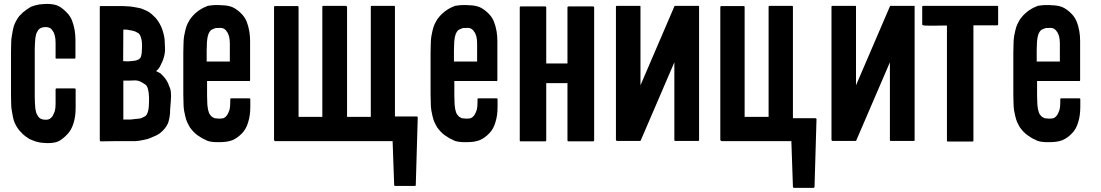

<svg xmlns="http://www.w3.org/2000/svg" viewBox="-20 -709 5524 963"><path d="M258.8 -420.9Q258.8 -445.3 258.8 -494.1Q258.8 -504.9 257.8 -513.7Q256.8 -523.4 254.9 -530.3Q252 -538.1 250 -544.9Q247.1 -550.8 243.2 -555.7Q240.2 -560.5 237.3 -563.5Q233.4 -567.4 228.5 -569.3Q223.6 -571.3 219.7 -572.3Q214.8 -573.2 210.9 -573.2Q203.1 -573.2 196.3 -572.3Q189.5 -570.3 184.6 -568.4Q179.7 -566.4 174.8 -561.5Q170.9 -557.6 168 -551.8Q164.1 -545.9 161.1 -537.1Q159.2 -528.3 157.2 -517.6Q156.2 -505.9 155.3 -492.2Q154.3 -477.5 154.3 -461.9Q154.3 -381.8 154.3 -222.7Q154.3 -205.1 155.3 -191.4Q156.2 -176.8 157.2 -165Q159.2 -154.3 161.1 -145.5Q164.1 -136.7 168 -130.9Q170.9 -124 175.8 -120.1Q179.7 -115.2 184.6 -113.3Q189.5 -111.3 196.3 -109.4Q203.1 -108.4 210.9 -108.4Q214.8 -108.4 219.7 -109.4Q223.6 -110.4 228.5 -112.3Q232.4 -114.3 236.3 -118.2Q240.2 -122.1 243.2 -126Q246.1 -130.9 249 -137.7Q252 -143.6 254.9 -151.4Q256.8 -159.2 257.8 -168Q258.8 -177.7 258.8 -188.5Q258.8 -212.9 258.8 -260.7Q258.8 -262.7 259.8 -263.7Q261.7 -265.6 263.7 -265.6Q293.9 -265.6 354.5 -265.6Q356.4 -265.6 358.4 -263.7Q359.4 -262.7 359.4 -260.7Q359.4 -230.5 359.4 -169.9Q359.4 -124 348.6 -90.8Q338.9 -57.6 317.4 -35.2Q295.9 -12.7 276.4 -2Q256.8 8.8 218.8 8.8Q210 8.8 200.2 7.8Q190.4 6.8 180.7 5.9Q170.9 3.9 160.2 1Q150.4 -2 139.6 -6.8Q133.8 -8.8 127.9 -11.7Q123 -15.6 116.2 -19.5Q111.3 -22.5 106.4 -26.4Q100.6 -31.2 95.7 -35.2Q86.9 -43.9 77.1 -54.7Q68.4 -65.4 60.5 -79.1Q52.7 -93.8 48.8 -106.4Q44.9 -119.1 40 -149.4Q36.1 -167 36.1 -187.5Q35.2 -207 35.2 -230.5Q35.2 -231.4 35.2 -233.4Q35.2 -234.4 35.2 -234.4Q35.2 -234.4 35.2 -234.4Q35.2 -303.7 35.2 -443.4Q35.2 -444.3 35.2 -444.3Q35.2 -444.3 35.2 -444.3Q35.2 -446.3 35.2 -449.2Q35.2 -473.6 36.1 -494.1Q36.1 -514.6 40 -532.2Q44.9 -563.5 48.8 -576.2Q52.7 -588.9 60.5 -603.5Q68.4 -618.2 77.1 -628.9Q86.9 -639.6 95.7 -647.5Q105.5 -655.3 115.2 -662.1Q125 -668.9 134.8 -674.8Q144.5 -678.7 154.3 -681.6Q165 -684.6 175.8 -686.5Q186.5 -687.5 197.3 -688.5Q209 -689.5 217.8 -689.5Q255.9 -688.5 275.4 -677.7Q294.9 -667 316.4 -644.5Q331.1 -629.9 340.8 -607.4Q349.6 -585 354.5 -557.6Q356.4 -545.9 357.4 -533.2Q358.4 -521.5 358.4 -509.8Q358.4 -479.5 358.4 -420.9Q358.4 -418 357.4 -417Q355.5 -415 353.5 -415Q323.2 -415 262.7 -415Q260.7 -415 258.8 -417Q257.8 -418 258.8 -420.9Z M833 -154.3Q833 -154.3 833 -142.6Q832 -131.8 831.1 -127Q831.1 -122.1 826.2 -102.5Q822.3 -84 804.7 -62.5Q794.9 -50.8 781.2 -40Q767.6 -30.3 747.1 -22.5Q732.4 -15.6 719.7 -11.7Q706.1 -7.8 676.8 -2.9Q658.2 0 637.7 -1Q616.2 -1 593.8 -1Q579.1 -1 549.8 -1Q528.3 -1 485.4 0Q483.4 0 481.4 -2Q480.5 -4.9 480.5 -6.8Q480.5 -90.8 480.5 -257.8Q480.5 -397.5 480.5 -674.8Q480.5 -677.7 481.4 -677.7Q482.4 -678.7 484.4 -678.7Q520.5 -678.7 593.8 -678.7Q593.8 -678.7 614.3 -677.7Q634.8 -676.8 645.5 -674.8Q675.8 -669.9 689.5 -666Q702.1 -661.1 716.8 -654.3Q730.5 -647.5 741.2 -637.7Q752 -627.9 760.7 -619.1Q781.2 -594.7 792 -566.4Q802.7 -537.1 805.7 -510.7Q805.7 -510.7 807.6 -467.8Q809.6 -424.8 782.2 -375Q778.3 -368.2 774.4 -363.3Q769.5 -359.4 762.7 -352.5Q772.5 -347.7 778.3 -344.7Q785.2 -341.8 789.1 -336.9Q798.8 -328.1 808.6 -315.4Q817.4 -303.7 823.2 -291Q825.2 -286.1 829.1 -275.4Q837.9 -259.8 837.9 -227.5Q837.9 -216.8 836.9 -205.1Q833 -154.3 833 -154.3ZM597.7 -402.3Q607.4 -402.3 618.2 -401.4Q622.1 -401.4 625 -401.4Q630.9 -401.4 635.7 -402.3Q646.5 -403.3 654.3 -404.3Q663.1 -405.3 668.9 -408.2Q674.8 -410.2 679.7 -414.1Q685.5 -418.9 687.5 -426.8Q692.4 -443.4 692.4 -477.5Q692.4 -479.5 692.4 -481.4Q692.4 -513.7 681.6 -534.2Q678.7 -538.1 674.8 -542Q670.9 -544.9 664.1 -547.9Q658.2 -551.8 649.4 -553.7Q640.6 -556.6 630.9 -557.6Q624 -559.6 615.2 -560.5Q607.4 -560.5 598.6 -560.5Q597.7 -507.8 597.7 -402.3ZM727.5 -220.7Q725.6 -272.5 710 -284.2Q693.4 -295.9 679.7 -301.8Q669.9 -305.7 658.2 -305.7Q657.2 -305.7 656.2 -305.7Q642.6 -304.7 626 -304.7Q617.2 -304.7 598.6 -304.7Q598.6 -239.3 598.6 -109.4Q600.6 -109.4 604.5 -109.4Q621.1 -109.4 634.8 -109.4Q649.4 -110.4 660.2 -112.3Q671.9 -113.3 679.7 -114.3Q688.5 -115.2 694.3 -119.1Q700.2 -122.1 708 -126Q716.8 -130.9 722.7 -151.4Q725.6 -162.1 726.6 -178.7Q727.5 -188.5 727.5 -201.2Q727.5 -210 727.5 -220.7Z M1229.5 -302.7Q1159.2 -302.7 1018.6 -302.7Q1018.6 -278.3 1018.6 -228.5Q1018.6 -211.9 1019.5 -197.3Q1019.5 -183.6 1021.5 -171.9Q1022.5 -161.1 1025.4 -152.3Q1027.3 -143.6 1031.2 -136.7Q1035.2 -130.9 1039.1 -127Q1043 -122.1 1048.8 -120.1Q1051.8 -118.2 1055.7 -116.2Q1059.6 -115.2 1064.5 -115.2Q1066.4 -114.3 1075.2 -114.3Q1083 -114.3 1086.9 -114.3Q1090.8 -114.3 1095.7 -115.2Q1099.6 -115.2 1104.5 -118.2Q1108.4 -120.1 1112.3 -124Q1116.2 -127.9 1119.1 -131.8Q1122.1 -136.7 1125 -142.6Q1127.9 -149.4 1130.9 -157.2Q1132.8 -164.1 1133.8 -173.8Q1134.8 -183.6 1134.8 -194.3Q1134.8 -199.2 1134.8 -210.9Q1134.8 -212.9 1135.7 -214.8Q1136.7 -215.8 1139.6 -215.8Q1169.9 -215.8 1230.5 -215.8Q1232.4 -215.8 1234.4 -214.8Q1235.4 -212.9 1235.4 -210.9Q1235.4 -198.2 1235.4 -173.8Q1235.4 -128.9 1224.6 -95.7Q1214.8 -61.5 1193.4 -40Q1170.9 -16.6 1145.5 -5.9Q1120.1 3.9 1084 3.9Q1081.1 3.9 1073.2 3.9Q1064.5 3.9 1061.5 3.9Q1054.7 2.9 1047.9 2.9Q1041 2 1034.2 1Q1027.3 0 1022.5 -2Q1017.6 -3.9 1013.7 -5.9Q1010.7 -7.8 1008.8 -8.8Q1006.8 -9.8 1003.9 -10.7Q997.1 -13.7 992.2 -16.6Q986.3 -20.5 980.5 -24.4Q975.6 -27.3 969.7 -31.2Q964.8 -35.2 959 -40Q950.2 -47.9 941.4 -58.6Q931.6 -69.3 924.8 -84Q917 -98.6 913.1 -111.3Q909.2 -124 903.3 -154.3Q900.4 -171.9 900.4 -192.4Q899.4 -212.9 899.4 -236.3Q899.4 -237.3 899.4 -239.3Q899.4 -239.3 899.4 -240.2Q899.4 -240.2 899.4 -240.2Q899.4 -305.7 899.4 -437.5Q899.4 -438.5 899.4 -438.5Q899.4 -438.5 899.4 -438.5Q899.4 -441.4 899.4 -445.3Q899.4 -467.8 900.4 -488.3Q900.4 -508.8 903.3 -527.3Q909.2 -557.6 913.1 -570.3Q917 -584 924.8 -597.7Q931.6 -612.3 941.4 -623Q950.2 -633.8 959 -641.6Q968.8 -650.4 978.5 -657.2Q988.3 -664.1 998 -668.9Q1001 -670.9 1003.9 -671.9Q1005.9 -672.9 1008.8 -673.8Q1012.7 -675.8 1017.6 -677.7Q1021.5 -680.7 1029.3 -680.7Q1040 -682.6 1057.6 -683.6Q1074.2 -683.6 1083 -683.6Q1086.9 -683.6 1090.8 -682.6Q1094.7 -682.6 1098.6 -682.6Q1133.8 -680.7 1154.3 -668.9Q1174.8 -657.2 1192.4 -638.7Q1207 -624 1216.8 -601.6Q1225.6 -580.1 1230.5 -551.8Q1232.4 -540 1233.4 -528.3Q1234.4 -515.6 1234.4 -503.9Q1234.4 -438.5 1234.4 -306.6Q1234.4 -304.7 1233.4 -303.7Q1231.4 -301.8 1229.5 -301.8Q1229.5 -302.7 1229.5 -302.7ZM1132.8 -400.4Q1132.8 -429.7 1132.8 -490.2Q1132.8 -500 1131.8 -509.8Q1130.9 -518.6 1128.9 -526.4Q1126 -533.2 1124 -540Q1121.1 -546.9 1117.2 -550.8Q1114.3 -556.6 1110.4 -559.6Q1107.4 -562.5 1102.5 -565.4Q1097.7 -567.4 1093.8 -568.4Q1088.9 -569.3 1084 -569.3Q1081.1 -569.3 1072.3 -568.4Q1064.5 -568.4 1062.5 -568.4Q1057.6 -567.4 1053.7 -565.4Q1049.8 -564.5 1046.9 -562.5Q1041 -560.5 1037.1 -556.6Q1032.2 -551.8 1029.3 -545.9Q1025.4 -540 1023.4 -531.2Q1020.5 -522.5 1019.5 -511.7Q1017.6 -501 1017.6 -486.3Q1016.6 -472.7 1016.6 -456.1Q1016.6 -437.5 1016.6 -400.4Q1054.7 -400.4 1132.8 -400.4Z M2075.2 -118.2Q2072.3 -5.9 2065.4 218.8Q2065.4 221.7 2064.5 222.7Q2062.5 223.6 2060.5 223.6Q2027.3 223.6 1961.9 223.6Q1960 223.6 1959 222.7Q1957 221.7 1957 218.8Q1955.1 145.5 1949.2 -1Q1752.9 -1 1361.3 -1Q1359.4 -1 1357.4 -2Q1356.4 -3.9 1355.5 -4.9Q1354.5 -5.9 1354.5 -6.8Q1354.5 -6.8 1354.5 -7.8Q1354.5 -90.8 1354.5 -257.8Q1354.5 -396.5 1354.5 -673.8Q1354.5 -675.8 1355.5 -677.7Q1357.4 -678.7 1359.4 -678.7Q1397.5 -678.7 1472.7 -678.7Q1474.6 -678.7 1475.6 -677.7Q1477.5 -675.8 1477.5 -673.8Q1477.5 -490.2 1477.5 -123Q1516.6 -123 1596.7 -123Q1596.7 -306.6 1596.7 -674.8Q1596.7 -677.7 1597.7 -678.7Q1599.6 -679.7 1601.6 -679.7Q1638.7 -679.7 1712.9 -679.7Q1713.9 -679.7 1714.8 -679.7Q1715.8 -678.7 1716.8 -678.7Q1717.8 -678.7 1718.8 -676.8Q1720.7 -675.8 1720.7 -673.8Q1720.7 -490.2 1720.7 -123Q1759.8 -123 1839.8 -123Q1839.8 -306.6 1839.8 -674.8Q1839.8 -677.7 1840.8 -678.7Q1841.8 -679.7 1844.7 -679.7Q1881.8 -679.7 1956.1 -679.7Q1959 -679.7 1960 -678.7Q1960.9 -677.7 1960.9 -674.8Q1960.9 -491.2 1960.9 -125Q1998 -125 2070.3 -125Q2072.3 -125 2072.3 -124Q2073.2 -124 2074.2 -123Q2075.2 -122.1 2075.2 -121.1Q2075.2 -119.1 2075.2 -118.2Z M2469.7 -302.7Q2399.4 -302.7 2258.8 -302.7Q2258.8 -278.3 2258.8 -228.5Q2258.8 -211.9 2259.8 -197.3Q2259.8 -183.6 2261.7 -171.9Q2262.7 -161.1 2265.6 -152.3Q2267.6 -143.6 2271.5 -136.7Q2275.4 -130.9 2279.3 -127Q2283.2 -122.1 2289.1 -120.1Q2292 -118.2 2295.9 -116.2Q2299.8 -115.2 2304.7 -115.2Q2306.6 -114.3 2315.4 -114.3Q2323.2 -114.3 2327.1 -114.3Q2331.1 -114.3 2335.9 -115.2Q2339.8 -115.2 2344.7 -118.2Q2348.6 -120.1 2352.5 -124Q2356.4 -127.9 2359.4 -131.8Q2362.3 -136.7 2365.2 -142.6Q2368.2 -149.4 2371.1 -157.2Q2373 -164.1 2374 -173.8Q2375 -183.6 2375 -194.3Q2375 -199.2 2375 -210.9Q2375 -212.9 2376 -214.8Q2377 -215.8 2379.9 -215.8Q2410.2 -215.8 2470.7 -215.8Q2472.7 -215.8 2474.6 -214.8Q2475.6 -212.9 2475.6 -210.9Q2475.6 -198.2 2475.6 -173.8Q2475.6 -128.9 2464.8 -95.7Q2455.1 -61.5 2433.6 -40Q2411.1 -16.6 2385.7 -5.9Q2360.4 3.9 2324.2 3.9Q2321.3 3.9 2313.5 3.9Q2304.7 3.9 2301.8 3.9Q2294.9 2.9 2288.1 2.9Q2281.2 2 2274.4 1Q2267.6 0 2262.7 -2Q2257.8 -3.9 2253.9 -5.9Q2251 -7.8 2249 -8.8Q2247.1 -9.8 2244.1 -10.7Q2237.3 -13.7 2232.4 -16.6Q2226.6 -20.5 2220.7 -24.4Q2215.8 -27.3 2210 -31.2Q2205.1 -35.2 2199.2 -40Q2190.4 -47.9 2181.6 -58.6Q2171.9 -69.3 2165 -84Q2157.2 -98.6 2153.3 -111.3Q2149.4 -124 2143.6 -154.3Q2140.6 -171.9 2140.6 -192.4Q2139.6 -212.9 2139.6 -236.3Q2139.6 -237.3 2139.6 -239.3Q2139.6 -239.3 2139.6 -240.2Q2139.6 -240.2 2139.6 -240.2Q2139.6 -305.7 2139.6 -437.5Q2139.6 -438.5 2139.6 -438.5Q2139.6 -438.5 2139.6 -438.5Q2139.6 -441.4 2139.6 -445.3Q2139.6 -467.8 2140.6 -488.3Q2140.6 -508.8 2143.6 -527.3Q2149.4 -557.6 2153.3 -570.3Q2157.2 -584 2165 -597.7Q2171.9 -612.3 2181.6 -623Q2190.4 -633.8 2199.2 -641.6Q2209 -650.4 2218.8 -657.2Q2228.5 -664.1 2238.3 -668.9Q2241.2 -670.9 2244.1 -671.9Q2246.1 -672.9 2249 -673.8Q2252.9 -675.8 2257.8 -677.7Q2261.7 -680.7 2269.5 -680.7Q2280.3 -682.6 2297.9 -683.6Q2314.5 -683.6 2323.2 -683.6Q2327.1 -683.6 2331.1 -682.6Q2335 -682.6 2338.9 -682.6Q2374 -680.7 2394.5 -668.9Q2415 -657.2 2432.6 -638.7Q2447.3 -624 2457 -601.6Q2465.8 -580.1 2470.7 -551.8Q2472.7 -540 2473.6 -528.3Q2474.6 -515.6 2474.6 -503.9Q2474.6 -438.5 2474.6 -306.6Q2474.6 -304.7 2473.6 -303.7Q2471.7 -301.8 2469.7 -301.8Q2469.7 -302.7 2469.7 -302.7ZM2373 -400.4Q2373 -429.7 2373 -490.2Q2373 -500 2372.1 -509.8Q2371.1 -518.6 2369.1 -526.4Q2366.2 -533.2 2364.3 -540Q2361.3 -546.9 2357.4 -550.8Q2354.5 -556.6 2350.6 -559.6Q2347.7 -562.5 2342.8 -565.4Q2337.9 -567.4 2334 -568.4Q2329.1 -569.3 2324.2 -569.3Q2321.3 -569.3 2312.5 -568.4Q2304.7 -568.4 2302.7 -568.4Q2297.9 -567.4 2293.9 -565.4Q2290 -564.5 2287.1 -562.5Q2281.2 -560.5 2277.3 -556.6Q2272.5 -551.8 2269.5 -545.9Q2265.6 -540 2263.7 -531.2Q2260.7 -522.5 2259.8 -511.7Q2257.8 -501 2257.8 -486.3Q2256.8 -472.7 2256.8 -456.1Q2256.8 -437.5 2256.8 -400.4Q2294.9 -400.4 2373 -400.4Z M2960 -671.9Q2960 -587.9 2960 -420.9Q2960 -282.2 2960 -4.9Q2960 -2.9 2958 -1Q2957 0 2954.1 0Q2913.1 0 2832 0Q2829.1 0 2828.1 -1Q2826.2 -2.9 2826.2 -4.9Q2826.2 -100.6 2826.2 -292Q2801.8 -292 2753.9 -292Q2742.2 -292 2719.7 -292Q2719.7 -196.3 2719.7 -4.9Q2719.7 -2.9 2717.8 -1Q2716.8 0 2714.8 0Q2673.8 0 2591.8 0Q2588.9 0 2587.9 -1Q2586.9 -2.9 2586.9 -4.9Q2586.9 -88.9 2586.9 -255.9Q2586.9 -394.5 2586.9 -671.9Q2586.9 -673.8 2587.9 -675.8Q2588.9 -676.8 2591.8 -676.8Q2632.8 -676.8 2714.8 -676.8Q2716.8 -676.8 2717.8 -675.8Q2719.7 -673.8 2719.7 -671.9Q2719.7 -578.1 2719.7 -390.6Q2754.9 -390.6 2826.2 -390.6Q2826.2 -484.4 2826.2 -671.9Q2826.2 -673.8 2828.1 -675.8Q2829.1 -676.8 2832 -676.8Q2872.1 -676.8 2954.1 -676.8Q2957 -676.8 2958 -675.8Q2960 -673.8 2960 -671.9Z M3486.3 -678.7Q3486.3 -454.1 3486.3 -4.9Q3486.3 -4.9 3485.4 -3.9Q3485.4 -2 3481.4 -2Q3443.4 -2 3367.2 -2Q3365.2 -2 3363.3 -2.9Q3362.3 -4.9 3362.3 -6.8Q3362.3 -80.1 3362.3 -224.6Q3362.3 -282.2 3362.3 -396.5Q3305.7 -265.6 3193.4 -3.9Q3193.4 -3.9 3193.4 -2.9Q3192.4 -2.9 3191.4 -2.9Q3189.5 -2 3189.5 -2Q3151.4 -2 3075.2 -2Q3073.2 -2 3071.3 -3.9Q3069.3 -5.9 3069.3 -7.8Q3069.3 -91.8 3069.3 -258.8Q3069.3 -397.5 3069.3 -674.8Q3069.3 -677.7 3070.3 -678.7Q3071.3 -679.7 3073.2 -679.7Q3112.3 -679.7 3189.5 -679.7Q3189.5 -679.7 3190.4 -679.7Q3191.4 -678.7 3192.4 -677.7Q3192.4 -604.5 3192.4 -457Q3192.4 -398.4 3192.4 -281.2Q3249 -413.1 3362.3 -676.8Q3363.3 -678.7 3364.3 -679.7Q3365.2 -679.7 3367.2 -679.7Q3406.2 -679.7 3483.4 -679.7Q3484.4 -679.7 3485.4 -679.7Q3485.4 -679.7 3486.3 -678.7Z M4075.2 -109.4Q4072.3 2.9 4065.4 227.5Q4065.4 230.5 4063.5 231.4Q4062.5 233.4 4060.5 233.4Q4027.3 233.4 3961.9 233.4Q3960 233.4 3959 231.4Q3957 230.5 3957 227.5Q3954.1 151.4 3949.2 -1Q3833 -1 3600.6 -1Q3597.7 -1 3596.7 -2Q3594.7 -3.9 3593.8 -4.9Q3593.8 -5.9 3593.8 -6.8Q3592.8 -6.8 3592.8 -7.8Q3592.8 -91.8 3592.8 -258.8Q3592.8 -397.5 3592.8 -673.8Q3592.8 -675.8 3594.7 -677.7Q3595.7 -678.7 3598.6 -678.7Q3635.7 -678.7 3710 -678.7Q3712.9 -678.7 3713.9 -677.7Q3714.8 -675.8 3714.8 -673.8Q3714.8 -490.2 3714.8 -123Q3725.6 -123 3747.1 -123Q3776.4 -123 3835 -123Q3835 -306.6 3835 -674.8Q3835 -677.7 3836.9 -678.7Q3837.9 -679.7 3839.8 -679.7Q3877.9 -679.7 3952.1 -679.7Q3954.1 -679.7 3956.1 -678.7Q3957 -677.7 3957 -674.8Q3957 -488.3 3957 -116.2Q3995.1 -116.2 4070.3 -116.2Q4071.3 -116.2 4072.3 -115.2Q4073.2 -115.2 4074.2 -114.3Q4075.2 -113.3 4075.2 -112.3Q4075.2 -112.3 4075.2 -111.3Q4076.2 -110.4 4075.2 -109.4Z M4567.4 -678.7Q4567.4 -454.1 4567.4 -4.9Q4567.4 -4.9 4566.4 -3.9Q4566.4 -2 4562.5 -2Q4524.4 -2 4448.2 -2Q4446.3 -2 4444.3 -2.9Q4443.4 -4.9 4443.4 -6.8Q4443.4 -80.1 4443.4 -224.6Q4443.4 -282.2 4443.4 -396.5Q4386.7 -265.6 4274.4 -3.9Q4274.4 -3.9 4274.4 -2.9Q4273.4 -2.9 4272.5 -2.9Q4270.5 -2 4270.5 -2Q4232.4 -2 4156.2 -2Q4154.3 -2 4152.3 -3.9Q4150.4 -5.9 4150.4 -7.8Q4150.4 -91.8 4150.4 -258.8Q4150.4 -397.5 4150.4 -674.8Q4150.4 -677.7 4151.4 -678.7Q4152.3 -679.7 4154.3 -679.7Q4193.4 -679.7 4270.5 -679.7Q4270.5 -679.7 4271.5 -679.7Q4272.5 -678.7 4273.4 -677.7Q4273.4 -604.5 4273.4 -457Q4273.4 -398.4 4273.4 -281.2Q4330.1 -413.1 4443.4 -676.8Q4444.3 -678.7 4445.3 -679.7Q4446.3 -679.7 4448.2 -679.7Q4487.3 -679.7 4564.5 -679.7Q4565.4 -679.7 4566.4 -679.7Q4566.4 -679.7 4567.4 -678.7Z M4986.3 -675.8Q4986.3 -646.5 4986.3 -585.9Q4986.3 -585 4984.4 -583Q4982.4 -582 4979.5 -582Q4940.4 -582 4862.3 -582Q4862.3 -389.6 4862.3 -3.9Q4862.3 -2 4860.4 0Q4859.4 1 4857.4 1Q4816.4 1 4734.4 1Q4731.4 1 4730.5 0Q4729.5 -2 4729.5 -3.9Q4729.5 -196.3 4729.5 -581.1Q4696.3 -580.1 4655.3 -580.1Q4614.3 -580.1 4611.3 -582Q4608.4 -583 4606.4 -584Q4605.5 -585.9 4605.5 -585.9Q4605.5 -616.2 4605.5 -675.8Q4605.5 -677.7 4607.4 -678.7Q4609.4 -679.7 4612.3 -679.7Q4734.4 -679.7 4980.5 -679.7Q4983.4 -679.7 4985.4 -678.7Q4986.3 -677.7 4986.3 -676.8Q4986.3 -676.8 4986.3 -675.8Z M5392.6 -302.7Q5322.3 -302.7 5181.6 -302.7Q5181.6 -278.3 5181.6 -228.5Q5181.6 -211.9 5182.6 -197.3Q5182.6 -183.6 5184.6 -171.9Q5185.5 -161.1 5188.5 -152.3Q5190.4 -143.6 5194.3 -136.7Q5198.2 -130.9 5202.1 -127Q5206.1 -122.1 5211.9 -120.1Q5214.8 -118.2 5218.8 -116.2Q5222.7 -115.2 5227.5 -115.2Q5229.5 -114.3 5238.3 -114.3Q5246.1 -114.3 5250 -114.3Q5253.9 -114.3 5258.8 -115.2Q5262.7 -115.2 5267.6 -118.2Q5271.5 -120.1 5275.4 -124Q5279.3 -127.9 5282.2 -131.8Q5285.2 -136.7 5288.1 -142.6Q5291 -149.4 5293.9 -157.2Q5295.9 -164.1 5296.9 -173.8Q5297.9 -183.6 5297.9 -194.3Q5297.9 -199.2 5297.9 -210.9Q5297.9 -212.9 5298.8 -214.8Q5299.8 -215.8 5302.7 -215.8Q5333 -215.8 5393.6 -215.8Q5395.5 -215.8 5397.5 -214.8Q5398.4 -212.9 5398.4 -210.9Q5398.4 -198.2 5398.4 -173.8Q5398.4 -128.9 5387.7 -95.7Q5377.9 -61.5 5356.4 -40Q5334 -16.6 5308.6 -5.9Q5283.2 3.9 5247.1 3.9Q5244.1 3.9 5236.3 3.9Q5227.5 3.9 5224.6 3.9Q5217.8 2.9 5210.9 2.9Q5204.1 2 5197.3 1Q5190.4 0 5185.5 -2Q5180.7 -3.9 5176.8 -5.9Q5173.8 -7.8 5171.9 -8.8Q5169.9 -9.8 5167 -10.7Q5160.2 -13.7 5155.3 -16.6Q5149.4 -20.5 5143.6 -24.4Q5138.7 -27.3 5132.8 -31.2Q5127.9 -35.2 5122.1 -40Q5113.3 -47.9 5104.5 -58.6Q5094.7 -69.3 5087.9 -84Q5080.1 -98.6 5076.2 -111.3Q5072.3 -124 5066.4 -154.3Q5063.5 -171.9 5063.5 -192.4Q5062.5 -212.9 5062.5 -236.3Q5062.5 -237.3 5062.5 -239.3Q5062.5 -239.3 5062.5 -240.2Q5062.5 -240.2 5062.5 -240.2Q5062.5 -305.7 5062.5 -437.5Q5062.5 -438.5 5062.5 -438.5Q5062.5 -438.5 5062.5 -438.5Q5062.5 -441.4 5062.5 -445.3Q5062.5 -467.8 5063.5 -488.3Q5063.5 -508.8 5066.4 -527.3Q5072.3 -557.6 5076.2 -570.3Q5080.1 -584 5087.9 -597.7Q5094.7 -612.3 5104.5 -623Q5113.3 -633.8 5122.1 -641.6Q5131.8 -650.4 5141.6 -657.2Q5151.4 -664.1 5161.1 -668.9Q5164.1 -670.9 5167 -671.9Q5168.9 -672.9 5171.9 -673.8Q5175.8 -675.8 5180.7 -677.7Q5184.6 -680.7 5192.4 -680.7Q5203.1 -682.6 5220.7 -683.6Q5237.3 -683.6 5246.1 -683.6Q5250 -683.6 5253.9 -682.6Q5257.8 -682.6 5261.7 -682.6Q5296.9 -680.7 5317.4 -668.9Q5337.9 -657.2 5355.5 -638.7Q5370.1 -624 5379.9 -601.6Q5388.7 -580.1 5393.6 -551.8Q5395.5 -540 5396.5 -528.3Q5397.5 -515.6 5397.5 -503.9Q5397.5 -438.5 5397.5 -306.6Q5397.5 -304.7 5396.5 -303.7Q5394.5 -301.8 5392.6 -301.8Q5392.6 -302.7 5392.6 -302.7ZM5295.9 -400.4Q5295.9 -429.7 5295.9 -490.2Q5295.9 -500 5294.9 -509.8Q5293.9 -518.6 5292 -526.4Q5289.1 -533.2 5287.1 -540Q5284.2 -546.9 5280.3 -550.8Q5277.3 -556.6 5273.4 -559.6Q5270.5 -562.5 5265.6 -565.4Q5260.7 -567.4 5256.8 -568.4Q5252 -569.3 5247.1 -569.3Q5244.1 -569.3 5235.4 -568.4Q5227.5 -568.4 5225.6 -568.4Q5220.7 -567.4 5216.8 -565.4Q5212.9 -564.5 5210 -562.5Q5204.1 -560.5 5200.2 -556.6Q5195.3 -551.8 5192.4 -545.9Q5188.5 -540 5186.5 -531.2Q5183.6 -522.5 5182.6 -511.7Q5180.7 -501 5180.7 -486.3Q5179.7 -472.7 5179.7 -456.1Q5179.7 -437.5 5179.7 -400.4Q5217.8 -400.4 5295.9 -400.4Z"/></svg>

Font: Typeface
Style: Regular
Weight: 400
Version: Version 1.0